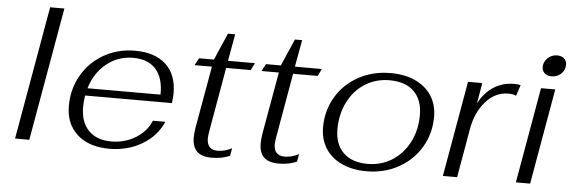

<svg xmlns="http://www.w3.org/2000/svg" viewBox="-46 -827 2924 980"><g transform="rotate(5 1415.5 -336.5)"><path d="M175 -683H248L128 0H55Z M841 -300Q841 -286 837 -250H392Q387 -218 387 -190Q387 -114 428.5 -71Q470 -28 545 -28Q614 -28 669.5 -62Q725 -96 748 -152H812Q779 -77 705.5 -33.5Q632 10 538 10Q434 10 374 -44Q314 -98 314 -190Q314 -277 355 -348Q396 -419 467.5 -459.5Q539 -500 626 -500Q729 -500 785 -448Q841 -396 841 -300ZM775 -288Q777 -371 737.5 -417Q698 -463 620 -463Q543 -463 484 -415.5Q425 -368 401 -288Z M963 -86Q963 -105 968 -137L1024 -453H935L955 -490H1031L1091 -628H1128L1103 -490H1241L1223 -453H1097L1039 -122Q1035 -96 1035 -87Q1035 -28 1091 -28Q1125 -28 1163 -47L1156 -8Q1116 10 1063 10Q1012 10 987.5 -13.5Q963 -37 963 -86Z M1306 -86Q1306 -105 1311 -137L1367 -453H1278L1298 -490H1374L1434 -628H1471L1446 -490H1584L1566 -453H1440L1382 -122Q1378 -96 1378 -87Q1378 -28 1434 -28Q1468 -28 1506 -47L1499 -8Q1459 10 1406 10Q1355 10 1330.5 -13.5Q1306 -37 1306 -86Z M1616 -194Q1616 -280 1657.5 -350Q1699 -420 1772 -460Q1845 -500 1936 -500Q2009 -500 2063 -475Q2117 -450 2146.5 -404Q2176 -358 2176 -297Q2176 -211 2134.5 -141Q2093 -71 2020 -30.5Q1947 10 1856 10Q1784 10 1729.5 -15Q1675 -40 1645.5 -86.5Q1616 -133 1616 -194ZM2103 -299Q2103 -377 2059 -420Q2015 -463 1934 -463Q1864 -463 1808.5 -428Q1753 -393 1721.5 -330.5Q1690 -268 1690 -191Q1690 -114 1734 -71Q1778 -28 1858 -28Q1928 -28 1983.5 -63Q2039 -98 2071 -160Q2103 -222 2103 -299Z M2333 -490H2406L2388 -384Q2417 -440 2463.5 -470Q2510 -500 2569 -500Q2591 -500 2602 -496L2583 -440Q2571 -448 2543 -448Q2477 -448 2427.5 -392Q2378 -336 2363 -247L2320 0H2247Z M2706 -599Q2706 -625 2726.5 -644.5Q2747 -664 2775 -664Q2797 -664 2810.5 -652Q2824 -640 2824 -620Q2824 -593 2804 -574Q2784 -555 2755 -555Q2733 -555 2719.5 -567Q2706 -579 2706 -599ZM2707 -490H2780L2694 0H2621Z"/></g></svg>

Font: Fahkwang Light
Style: Italic
Weight: 300
Italic angle: -10°
Version: Version 1.000; ttfautohint (v1.6)